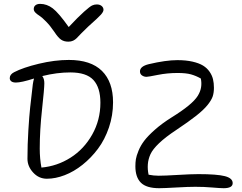

<svg xmlns="http://www.w3.org/2000/svg" viewBox="-20 -946 1260 1000"><path d="M483.9 -922.9Q500 -922.9 509.5 -914.8Q519 -906.7 519 -895Q519 -884.8 505.6 -869.6Q492.2 -854.5 439.9 -808.1Q421.9 -791.5 403.8 -772.7Q385.7 -753.9 378.7 -746.6Q371.6 -739.3 360.8 -734.1Q350.1 -729 335.9 -729Q313.5 -729 298.1 -739.5Q282.7 -750 263.2 -779.8Q242.2 -811 220.2 -833.5Q198.2 -856 185.3 -864Q172.4 -872.1 164.1 -880.6Q155.8 -889.2 155.8 -898.9Q155.8 -911.6 164.8 -918.7Q173.8 -925.8 189 -925.8Q224.1 -925.8 254.6 -902.6Q285.2 -879.4 337.9 -805.2Q387.7 -858.4 418 -885.3Q448.2 -912.1 459.7 -917.5Q471.2 -922.9 483.9 -922.9ZM224.1 -15.1Q182.1 -15.1 152.6 -47.4Q123 -79.6 123 -119.1Q123 -192.9 127.7 -267.6Q132.3 -342.3 137 -385.5Q141.6 -428.7 150.9 -506.8Q153.3 -523.4 157.2 -537.1Q91.3 -516.1 63 -516.1Q46.9 -516.1 38.8 -522.5Q30.8 -528.8 30.8 -539.1Q30.8 -558.1 53.2 -569.8Q100.1 -594.2 182.4 -614Q264.6 -633.8 338.9 -633.8Q453.1 -633.8 511 -576.7Q568.8 -519.5 568.8 -413.1Q568.8 -345.2 547.4 -282Q525.9 -218.8 490.2 -171.1Q454.6 -123.5 409.9 -87.9Q365.2 -52.2 317.1 -33.7Q269 -15.1 224.1 -15.1ZM809.1 34.2Q742.7 34.2 713.9 5.6Q685.1 -22.9 685.1 -80.1Q685.1 -99.6 687.7 -116.7Q690.4 -133.8 701.4 -160.9Q712.4 -188 731.4 -213.1Q750.5 -238.3 786.9 -270.5Q823.2 -302.7 873 -334Q928.2 -368.2 961.9 -396Q995.6 -423.8 1009.8 -446.5Q1023.9 -469.2 1027.3 -491.7Q1030.8 -514.2 1025.9 -537.1Q1001 -551.3 974.9 -558.6Q948.7 -565.9 904.8 -565.9Q851.6 -565.9 801.8 -555.9Q752 -545.9 743.2 -545.9Q730 -545.9 719.5 -553.2Q709 -560.5 709 -574.2Q709 -600.6 754.9 -611.8Q843.8 -632.8 903.8 -632.8Q948.7 -632.8 982.7 -625Q1016.6 -617.2 1037.4 -604.5Q1058.1 -591.8 1071.3 -572.8Q1084.5 -553.7 1089.4 -533.4Q1094.2 -513.2 1094.2 -488.8Q1094.2 -463.4 1087.9 -444.1Q1081.5 -424.8 1061.3 -399.4Q1041 -374 1001.7 -343Q962.4 -312 897.9 -269Q841.8 -231.9 808.6 -200.2Q775.4 -168.5 763.7 -142.8Q752 -117.2 750 -90.3Q748 -63.5 753.9 -36.1Q780.3 -30.8 806.2 -30.8Q837.4 -30.8 905.8 -34.9Q974.1 -39.1 1013.2 -39.1Q1109.9 -39.1 1150.9 -28.6Q1191.9 -18.1 1191.9 7.8Q1191.9 34.2 1145 34.2Q1126.5 34.2 1084.2 30.5Q1042 26.9 997.1 26.9Q961.4 26.9 898.2 30.5Q835 34.2 809.1 34.2ZM187 -171.9Q187 -119.6 195.8 -73.2Q277.8 -80.6 347.7 -125Q417.5 -169.4 460.2 -245.1Q502.9 -320.8 502.9 -411.1Q502.9 -489.7 466.6 -529.3Q430.2 -568.8 346.2 -568.8Q276.4 -568.8 200.2 -549.8Q210.9 -536.1 210.9 -512.2Q210.9 -485.4 199 -376.5Q187 -267.6 187 -171.9Z"/></svg>

Font: Shantell Sans Irregular Bouncy
Style: Regular
Weight: 300
Designer: Stephen Nixon, Anya Danilova, Shantell Martin
Foundry: Arrow Type
Version: Version 1.006;[9816181b4]